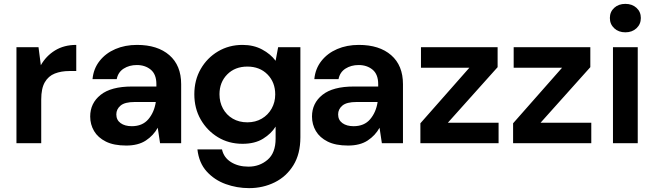

<svg xmlns="http://www.w3.org/2000/svg" viewBox="-20 -740 3384 992"><path d="M65 0V-496H179L191 -403Q218 -451 264.5 -479.5Q311 -508 374 -508V-373H338Q296 -373 263 -360Q230 -347 211.5 -315Q193 -283 193 -226V0Z M632 12Q568 12 527 -8.5Q486 -29 466 -63Q446 -97 446 -138Q446 -207 500 -250Q554 -293 662 -293H788V-305Q788 -356 759 -380Q730 -404 687 -404Q648 -404 619 -385.5Q590 -367 583 -331H458Q463 -385 494.5 -425Q526 -465 576 -486.5Q626 -508 688 -508Q794 -508 855 -455Q916 -402 916 -305V0H807L795 -80Q773 -40 733.5 -14Q694 12 632 12ZM661 -88Q716 -88 746.5 -124Q777 -160 785 -213H676Q625 -213 603 -194.5Q581 -176 581 -149Q581 -120 603 -104Q625 -88 661 -88Z M1267 232Q1204 232 1146 211Q1088 190 1048 146Q1008 102 1000 32H1127Q1136 74 1173.5 97.5Q1211 121 1264 121Q1321 121 1362.5 85.5Q1404 50 1404 -24V-86Q1382 -50 1339.5 -23.5Q1297 3 1233 3Q1162 3 1106 -31Q1050 -65 1017 -122.5Q984 -180 984 -253Q984 -326 1017 -383.5Q1050 -441 1106.5 -474.5Q1163 -508 1233 -508Q1290 -508 1334 -484.5Q1378 -461 1404 -426L1417 -496H1532V-31Q1532 55 1496 113.5Q1460 172 1399.5 202Q1339 232 1267 232ZM1258 -108Q1300 -108 1332.5 -127Q1365 -146 1383.5 -179Q1402 -212 1402 -252Q1402 -315 1362 -355.5Q1322 -396 1258 -396Q1194 -396 1154 -355.5Q1114 -315 1114 -253Q1114 -212 1132 -179Q1150 -146 1182.5 -127Q1215 -108 1258 -108Z M1778 12Q1714 12 1673 -8.5Q1632 -29 1612 -63Q1592 -97 1592 -138Q1592 -207 1646 -250Q1700 -293 1808 -293H1934V-305Q1934 -356 1905 -380Q1876 -404 1833 -404Q1794 -404 1765 -385.5Q1736 -367 1729 -331H1604Q1609 -385 1640.5 -425Q1672 -465 1722 -486.5Q1772 -508 1834 -508Q1940 -508 2001 -455Q2062 -402 2062 -305V0H1953L1941 -80Q1919 -40 1879.5 -14Q1840 12 1778 12ZM1807 -88Q1862 -88 1892.5 -124Q1923 -160 1931 -213H1822Q1771 -213 1749 -194.5Q1727 -176 1727 -149Q1727 -120 1749 -104Q1771 -88 1807 -88Z M2152 0V-103L2405 -390H2155V-496H2551V-393L2294 -106H2556V0Z M2631 0V-103L2884 -390H2634V-496H3030V-393L2773 -106H3035V0Z M3211 -573Q3176 -573 3153.5 -594Q3131 -615 3131 -647Q3131 -679 3153.5 -699.5Q3176 -720 3211 -720Q3246 -720 3268.5 -699.5Q3291 -679 3291 -647Q3291 -615 3268.5 -594Q3246 -573 3211 -573ZM3147 0V-496H3275V0Z"/></svg>

Font: Firefly Display
Style: Bold
Weight: 700
Designer: Colophon Foundry, Jonny Pinhorn
Foundry: Colophon Foundry
Version: Version 1.200; ttfautohint (v1.8.3)